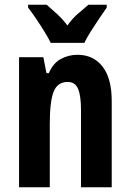

<svg xmlns="http://www.w3.org/2000/svg" viewBox="-20 -786 548 806"><path d="M305 -556Q372 -556 410.5 -506.5Q449 -457 449 -362V0H320V-325Q320 -383 308 -412.5Q296 -442 264 -442Q222 -442 205.5 -402Q189 -362 189 -264V0H60V-546H162L175 -479H185Q203 -521 235.5 -538.5Q268 -556 305 -556ZM193 -606Q184 -625 167 -652.5Q150 -680 131.5 -707.5Q113 -735 98 -754V-766H176Q192 -752 217 -729.5Q242 -707 263 -679Q284 -709 308 -729Q332 -749 351 -766H428V-754Q414 -734 396 -707.5Q378 -681 361 -654Q344 -627 334 -606Z"/></svg>

Font: Noto Sans Gujarati UI ExtraCondensed
Style: Bold
Weight: 700
Width: 2
Designer: Jelle Bosma - Monotype Design Team, Universal Thirst
Foundry: Monotype Imaging Inc.
Version: Version 2.106; ttfautohint (v1.8.4.7-5d5b)